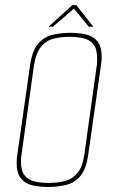

<svg xmlns="http://www.w3.org/2000/svg" viewBox="-20 -729 456 761"><path d="M170 12Q136 12 108 5.5Q80 -1 63 -22Q46 -43 46 -84Q46 -100 49 -118L99 -469Q107 -527 130 -554.5Q153 -582 186.5 -590.5Q220 -599 258 -599Q293 -599 321 -592.5Q349 -586 366 -565.5Q383 -545 383 -503Q383 -487 380 -469L330 -118Q322 -60 299.5 -32.5Q277 -5 243.5 3.5Q210 12 170 12ZM173 -4Q208 -4 237.5 -11.5Q267 -19 287.5 -44Q308 -69 315 -121L363 -466Q365 -475 365 -483Q365 -491 365 -498Q365 -536 350 -554Q335 -572 310 -577.5Q285 -583 255 -583Q221 -583 191.5 -575.5Q162 -568 142 -543Q122 -518 114 -466L66 -121Q63 -103 63 -89Q63 -52 78 -33.5Q93 -15 118 -9.5Q143 -4 173 -4ZM172 -623 267 -709H282L350 -623H332L273 -695L190 -623Z"/></svg>

Font: Alumni Sans Pinstripe
Style: Italic
Weight: 400
Italic angle: -8°
Designer: Robert E. Leuschke
Foundry: Robert E. Leuschke
Version: Version 1.010; ttfautohint (v1.8.4.7-5d5b)